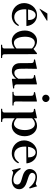

<svg xmlns="http://www.w3.org/2000/svg" viewBox="1406 -2193 1017 3869"><g transform="rotate(90 1914.5 -258.5)"><path d="M160 -546C161 -546 161 -546 163 -547L395 -693C398 -695 398 -696 398 -698C398 -702 395 -705 391 -705H258C254 -705 251 -704 249 -700L160 -557C158 -554 157 -552 156 -549C156 -548 158 -546 160 -546ZM493 -129C491 -130 490 -130 489 -130C486 -130 483 -130 480 -125C442 -69 390 -37 326 -37C218 -37 167 -136 167 -245C167 -257 167 -269 168 -280L498 -282C503 -282 506 -285 505 -291C488 -419 398 -496 288 -496C125 -496 42 -354 42 -236C42 -98 150 13 300 13C409 13 472 -54 498 -107C499 -110 501 -112 501 -116C501 -117 501 -118 501 -118C501 -121 500 -123 499 -124C498 -128 495 -128 493 -129ZM284 -468C335 -468 382 -422 383 -334V-317L171 -315C188 -444 250 -468 284 -468Z M1131 206C1101 206 1073 202 1073 158L1071 -485C1071 -493 1061 -496 1057 -496C1054 -496 1053 -495 1049 -492C1044 -487 988 -443 966 -424C936 -456 883 -496 801 -496C692 -496 595 -395 595 -252C595 -98 686 13 806 13C876 13 926 -17 957 -45V158C957 202 929 206 899 206H888C882 206 881 210 881 217C881 224 882 230 888 230H1143C1149 230 1150 224 1150 217C1150 210 1149 206 1143 206ZM843 -30C756 -30 720 -146 720 -257C720 -348 751 -452 843 -452C884 -452 927 -427 957 -394V-82C924 -50 878 -30 843 -30Z M1747 -37C1742 -37 1737 -36 1731 -36C1708 -38 1681 -48 1681 -84V-487C1681 -492 1678 -495 1672 -494C1637 -487 1507 -460 1498 -457C1493 -456 1492 -453 1492 -450C1492 -444 1493 -435 1501 -434C1542 -432 1564 -425 1565 -380L1567 -120C1537 -70 1496 -39 1452 -39C1386 -39 1370 -95 1366 -151C1365 -170 1364 -226 1364 -283C1364 -362 1366 -458 1367 -487C1367 -493 1364 -495 1358 -494C1323 -487 1193 -460 1184 -457C1179 -456 1178 -452 1178 -448C1178 -444 1178 -435 1187 -434C1228 -433 1250 -426 1251 -381C1251 -337 1251 -222 1253 -142C1255 -70 1296 11 1415 11C1487 11 1537 -33 1567 -76L1568 3C1568 9 1571 11 1576 10C1612 6 1749 -11 1757 -13C1763 -15 1764 -19 1764 -23C1764 -29 1763 -37 1747 -37Z M1962 -600C2002 -600 2036 -633 2036 -673C2036 -714 2002 -747 1962 -747C1921 -747 1888 -714 1888 -673C1888 -633 1921 -600 1962 -600ZM2100 0C2105 0 2107 -6 2107 -13C2107 -19 2105 -24 2100 -24H2088C2057 -24 2025 -28 2025 -72L2026 -487C2026 -492 2023 -495 2017 -494C1982 -487 1852 -460 1842 -457C1837 -456 1836 -453 1836 -448C1836 -443 1837 -434 1845 -433C1886 -431 1910 -425 1910 -380L1911 -72C1911 -28 1880 -24 1849 -24H1837C1831 -24 1830 -19 1830 -13C1830 -6 1831 0 1837 0Z M2517 -496C2447 -496 2395 -464 2363 -434V-487C2363 -492 2360 -495 2354 -494C2319 -487 2189 -460 2179 -457C2174 -456 2173 -453 2173 -449C2173 -445 2173 -434 2182 -433C2224 -431 2246 -425 2246 -379L2248 157C2248 201 2220 205 2189 205H2178C2172 205 2171 210 2171 216C2171 223 2172 229 2178 229H2431C2437 229 2438 223 2438 216C2438 210 2437 205 2431 205H2421C2390 205 2363 201 2363 157V-48C2395 -19 2445 13 2516 13C2638 13 2725 -100 2725 -247C2725 -391 2633 -496 2517 -496ZM2476 -31C2439 -31 2395 -54 2363 -86V-397C2395 -430 2440 -453 2477 -453C2547 -453 2601 -378 2601 -251C2601 -100 2533 -31 2476 -31Z M3260 -129C3258 -130 3257 -130 3256 -130C3253 -130 3250 -130 3247 -125C3209 -69 3157 -37 3093 -37C2985 -37 2934 -136 2934 -245C2934 -257 2934 -269 2935 -280L3265 -282C3270 -282 3273 -285 3272 -291C3255 -419 3165 -496 3055 -496C2892 -496 2809 -354 2809 -236C2809 -98 2917 13 3067 13C3176 13 3239 -54 3265 -107C3266 -110 3268 -112 3268 -116C3268 -117 3268 -118 3268 -118C3268 -121 3267 -123 3266 -124C3265 -128 3262 -128 3260 -129ZM3051 -468C3102 -468 3149 -422 3150 -334V-317L2938 -315C2955 -444 3017 -468 3051 -468Z M3417 7C3430 -7 3443 -15 3460 -15C3483 -15 3544 13 3611 13C3716 13 3793 -42 3793 -138C3793 -200 3754 -244 3699 -270C3641 -297 3561 -315 3520 -334C3479 -354 3463 -373 3463 -398C3463 -420 3479 -465 3546 -465C3606 -465 3696 -427 3751 -345C3754 -340 3757 -339 3761 -339C3764 -339 3765 -339 3769 -341C3775 -344 3777 -346 3777 -351C3777 -352 3777 -353 3776 -357C3773 -369 3745 -462 3735 -494C3733 -500 3730 -501 3726 -495C3714 -480 3696 -471 3680 -471C3663 -471 3611 -496 3545 -496C3439 -496 3386 -417 3386 -351C3386 -293 3421 -252 3473 -227C3512 -207 3590 -192 3646 -168C3679 -153 3699 -127 3699 -97C3699 -55 3670 -19 3606 -19C3525 -19 3452 -65 3392 -160C3389 -165 3385 -167 3381 -167C3379 -167 3377 -167 3375 -166C3370 -164 3367 -160 3367 -155L3368 -150L3406 5C3407 11 3412 12 3417 7Z"/></g></svg>

Font: Shippori Mincho OTF
Style: Bold
Weight: 800
Designer: FONTDASU
Foundry: FONTDASU / Google Inc. / but / Adobe
Version: Version 3.300;hotconv 1.0.109;makeotfexe 2.5.65596